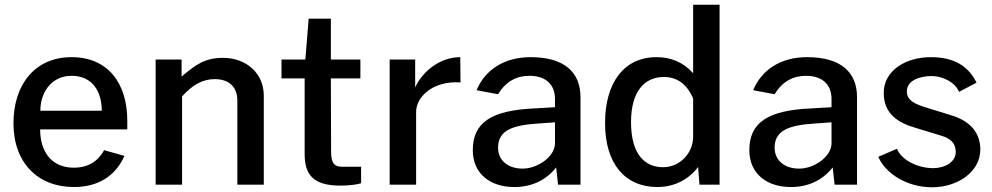

<svg xmlns="http://www.w3.org/2000/svg" viewBox="-20 -782 4201 813"><path d="M519 -234V-271C519 -431 436 -540 283 -540C128 -540 37 -424 37 -260C37 -91 142 10 293 10C392 10 468 -34 507 -122L421 -146C394 -98 353 -72 292 -72C199 -72 150 -139 150 -234ZM151 -313C150 -385 194 -461 283 -461C371 -461 411 -395 411 -313Z M751 0V-374C795 -422 837 -447 889 -447C950 -447 985 -413 985 -357V0H1097V-377C1097 -470 1025 -537 924 -537C845 -537 807 -506 749 -458V-530H639V0Z M1506 -530H1381V-703H1287L1273 -530H1172V-450H1270V-131C1270 -46 1302 4 1422 4C1458 4 1495 -1 1509 -6V-76H1429C1400 -76 1382 -86 1382 -138L1381 -450H1506Z M1742 0V-308C1742 -372 1813 -441 1930 -433L1929 -540C1847 -540 1771 -484 1738 -412V-530H1630V0Z M2158 10C2233 10 2293 -20 2335 -73L2343 0H2438V-371C2438 -474 2372 -540 2227 -540C2112 -540 2033 -484 1998 -400L2089 -383C2123 -439 2169 -461 2222 -461C2290 -461 2330 -425 2330 -363V-328L2244 -323C2060 -315 1982 -263 1982 -146C1982 -47 2055 10 2158 10ZM2193 -68C2133 -68 2089 -101 2089 -157C2089 -231 2152 -252 2259 -259L2330 -264V-175C2330 -120 2258 -68 2193 -68Z M2764 10C2858 10 2915 -45 2936 -75L2942 0H3027V-762H2915V-472C2872 -520 2819 -540 2760 -540C2621 -540 2542 -430 2542 -261C2542 -88 2627 10 2764 10ZM2788 -74C2710 -74 2652 -129 2652 -265C2652 -395 2709 -456 2791 -456C2845 -456 2888 -428 2915 -365V-203C2915 -136 2861 -74 2788 -74Z M3329 10C3404 10 3464 -20 3506 -73L3514 0H3609V-371C3609 -474 3543 -540 3398 -540C3283 -540 3204 -484 3169 -400L3260 -383C3294 -439 3340 -461 3393 -461C3461 -461 3501 -425 3501 -363V-328L3415 -323C3231 -315 3153 -263 3153 -146C3153 -47 3226 10 3329 10ZM3364 -68C3304 -68 3260 -101 3260 -157C3260 -231 3323 -252 3430 -259L3501 -264V-175C3501 -120 3429 -68 3364 -68Z M3927 11C4033 11 4131 -53 4131 -149C4131 -208 4101 -267 4004 -295L3907 -325C3856 -340 3820 -356 3820 -395C3820 -443 3877 -460 3926 -460C3972 -460 4025 -433 4041 -393L4115 -432C4083 -497 4026 -540 3922 -540C3812 -540 3721 -481 3722 -387C3723 -301 3780 -262 3862 -239L3964 -208C4006 -196 4027 -175 4027 -138C4027 -95 3979 -70 3932 -70C3864 -70 3797 -105 3778 -152L3699 -118C3729 -48 3819 11 3927 11Z"/></svg>

Font: Cheyenne Sans Medium
Style: Regular
Weight: 500
Designer: The Public Sans project authors (U.S. Web Design System), Libre Franklin designed by Pablo Impallari and Rodrigo Fuenzal
Foundry: The Cheyenne Sans Project Authors
Version: Version 2.007